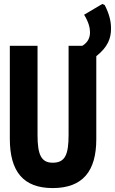

<svg xmlns="http://www.w3.org/2000/svg" viewBox="-20 -947 585 977"><path d="M248 10C402 10 470 -77 470 -239V-661C530 -709 545 -753 545 -802C545 -839 536 -876 513 -921L501 -927L408 -872C431 -835 438 -805 438 -783C438 -752 425 -730 399 -714H329V-261C329 -161 312 -119 248 -119C190 -119 171 -160 171 -259V-714H30V-241C30 -75 98 10 248 10Z"/></svg>

Font: Noto Sans Mono ExtraCondensed ExtraBold
Style: Regular
Weight: 800
Width: 2
Designer: Monotype Design Team
Foundry: Monotype Imaging Inc.
Version: Version 2.014